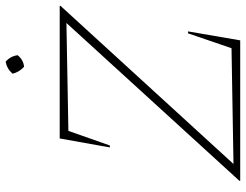

<svg xmlns="http://www.w3.org/2000/svg" viewBox="-116 -761 877 685"><g transform="rotate(-90 322.5 -418.5)"><path d="M644 -641 80 -24 493 -31 546 -186H553L521 0H20V-3L583 -620L198 -613L146 -465H139L171 -644H644ZM445 -837Q465 -819 468 -794Q452 -774 427 -771Q408 -788 402 -812Q419 -832 445 -837Z"/></g></svg>

Font: Piazzolla Thin
Style: Italic
Weight: 100
Italic angle: -11.3°
Designer: Juan Pablo del Peral
Foundry: Huerta Tipografica
Version: Version 1.330